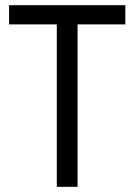

<svg xmlns="http://www.w3.org/2000/svg" viewBox="-20 -720 518 740"><path d="M279 0H199V-626H15V-700H463V-626H279Z"/></svg>

Font: Tilda Sans
Style: Regular
Weight: 400
Designer: ParaType Ltd
Foundry: ParaType Ltd
Version: Version 1.002W